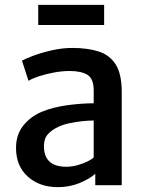

<svg xmlns="http://www.w3.org/2000/svg" viewBox="-20 -763 599 791"><path d="M218 8Q143 8 94.5 -35.5Q46 -79 46 -153.5Q46 -207 74.8 -244.2Q103.5 -281.5 152 -302.5Q200 -322 258.8 -329.8Q317.5 -337.5 366 -337.5V-390Q366 -439 340.2 -454.8Q314.5 -470.5 267 -470.5Q235.5 -470.5 202 -464.2Q168.5 -458 140.5 -448.8Q112.5 -439.5 97.5 -430L70.5 -513Q82 -520 114.8 -532.5Q147.5 -545 191.2 -555.2Q235 -565.5 278 -565.5Q340.5 -565.5 386.2 -551Q432 -536.5 456.8 -497.2Q481.5 -458 481.5 -383.5V0H372.5V-47Q350.5 -27 309 -9.5Q267.5 8 218 8ZM161 -161Q161 -76 253.5 -76Q277 -76 301 -83Q325 -90 342.8 -99Q360.5 -108 366 -114.5V-266.5Q346.5 -266.5 319.2 -263.8Q292 -261 265.5 -255.2Q239 -249.5 220.5 -240.5Q195 -229 178 -211Q161 -193 161 -161ZM137.5 -660V-743H409V-660Z"/></svg>

Font: Merriweather Sans
Style: Regular
Weight: 400
Designer: Eben Sorkin
Foundry: Eben Sorkin
Version: Version 1.008; ttfautohint (v1.7.19-72a1) -l 8 -r 50 -G 200 